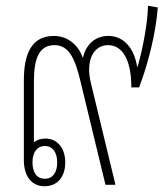

<svg xmlns="http://www.w3.org/2000/svg" viewBox="-20 -643 586 668"><path d="M135 5C180 5 207 -28 207 -78C207 -127 180 -161 138 -161C121 -161 108 -156 98 -148V-359C98 -432 112 -486 170 -486C223 -486 243 -431 260 -360L347 0H381V-3L296 -355C277 -434 306 -486 356 -486C407 -486 437 -433 437 -339H464C494 -417 522 -525 529 -617L495 -623C493 -557 477 -476 459 -411H457C446 -480 407 -518 357 -518C309 -518 279 -486 269 -444H267C254 -483 218 -518 168 -518C90 -518 63 -456 63 -364V-86C63 -30 90 5 135 5ZM136 -21C109 -21 93 -42 93 -78C93 -113 109 -135 136 -135C163 -135 179 -113 179 -78C179 -42 163 -21 136 -21Z"/></svg>

Font: Noto Sans Thai Looped Condensed ExtraLight
Style: Regular
Weight: 200
Width: 3
Designer: Sasikarn Vongin, Ben Mitchell
Foundry: The Fontpad Ltd
Version: Version 1.001